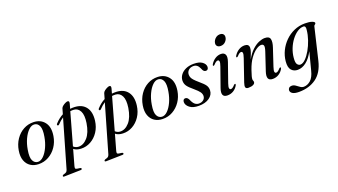

<svg xmlns="http://www.w3.org/2000/svg" viewBox="-72 -1296 3818 2170"><g transform="rotate(-20 1837.0 -211.0)"><path d="M297.5 -457Q382 -454.5 427.5 -395Q473 -335.5 456 -232Q444.5 -162 407 -107Q369.5 -52 313.5 -20.5Q257.5 11 191 9.5Q136.5 8.5 96.5 -17.8Q56.5 -44 38.2 -93.2Q20 -142.5 31.5 -212.5Q43.5 -286 81.8 -342Q120 -398 176 -428.5Q232 -459 297.5 -457ZM192.5 -17.5Q227.5 -16 261.2 -49.2Q295 -82.5 320.5 -138Q346 -193.5 357 -259Q372.5 -344.5 354.5 -385.5Q336.5 -426.5 297.5 -429.5Q262 -432.5 227.8 -399.5Q193.5 -366.5 167.2 -310Q141 -253.5 130 -186Q114.5 -98.5 133.8 -59.2Q153 -20 192.5 -17.5Z M561 -333.5Q549 -322 540.5 -330Q531 -339 546 -353.5Q589 -400.5 640 -427L658.5 -491.5Q663 -505.5 678.8 -518Q694.5 -530.5 712 -538.5Q729.5 -546.5 739 -546.5Q763.5 -546.5 754 -512L738.5 -456.5Q764.5 -459.5 792 -458.5Q881.5 -454.5 925.8 -395.5Q970 -336.5 957 -234.5Q947.5 -160.5 910.5 -104.8Q873.5 -49 819 -18.8Q764.5 11.5 703 9Q648 7.5 615.5 -19.5L563 167.5Q558 185.5 560.5 194.5Q563 203.5 579.5 206L615 211Q629.5 213.5 629.5 223Q629.5 235 613 235L414.5 239.5Q400.5 240 400.5 229.5Q400.5 221 414 215.5Q440 209.5 450 201.5Q460 193.5 465.5 175.5L630 -393Q594 -369.5 561 -333.5ZM681.5 -21.5Q740.5 -19 790.2 -75Q840 -131 857.5 -242Q871.5 -334.5 847.5 -381.5Q823.5 -428.5 776 -432.5Q753.5 -434 731 -431L623 -46.5Q646 -23.5 681.5 -21.5Z M1063.5 -333.5Q1051.5 -322 1043 -330Q1033.5 -339 1048.5 -353.5Q1091.5 -400.5 1142.5 -427L1161 -491.5Q1165.5 -505.5 1181.2 -518Q1197 -530.5 1214.5 -538.5Q1232 -546.5 1241.5 -546.5Q1266 -546.5 1256.5 -512L1241 -456.5Q1267 -459.5 1294.5 -458.5Q1384 -454.5 1428.2 -395.5Q1472.5 -336.5 1459.5 -234.5Q1450 -160.5 1413 -104.8Q1376 -49 1321.5 -18.8Q1267 11.5 1205.5 9Q1150.5 7.5 1118 -19.5L1065.5 167.5Q1060.5 185.5 1063 194.5Q1065.5 203.5 1082 206L1117.5 211Q1132 213.5 1132 223Q1132 235 1115.5 235L917 239.5Q903 240 903 229.5Q903 221 916.5 215.5Q942.5 209.5 952.5 201.5Q962.5 193.5 968 175.5L1132.5 -393Q1096.5 -369.5 1063.5 -333.5ZM1184 -21.5Q1243 -19 1292.8 -75Q1342.5 -131 1360 -242Q1374 -334.5 1350 -381.5Q1326 -428.5 1278.5 -432.5Q1256 -434 1233.5 -431L1125.5 -46.5Q1148.5 -23.5 1184 -21.5Z M1789 -457Q1873.5 -454.5 1919 -395Q1964.5 -335.5 1947.5 -232Q1936 -162 1898.5 -107Q1861 -52 1805 -20.5Q1749 11 1682.5 9.5Q1628 8.5 1588 -17.8Q1548 -44 1529.8 -93.2Q1511.5 -142.5 1523 -212.5Q1535 -286 1573.2 -342Q1611.5 -398 1667.5 -428.5Q1723.5 -459 1789 -457ZM1684 -17.5Q1719 -16 1752.8 -49.2Q1786.5 -82.5 1812 -138Q1837.5 -193.5 1848.5 -259Q1864 -344.5 1846 -385.5Q1828 -426.5 1789 -429.5Q1753.5 -432.5 1719.2 -399.5Q1685 -366.5 1658.8 -310Q1632.5 -253.5 1621.5 -186Q1606 -98.5 1625.2 -59.2Q1644.5 -20 1684 -17.5Z M2129 -14.5Q2162 -14.5 2183.5 -33Q2205 -51.5 2205 -80.5Q2205 -103 2189.8 -125.8Q2174.5 -148.5 2129 -187Q2078.5 -228.5 2059 -256.5Q2039.5 -284.5 2040 -321.5Q2041 -358 2063.5 -389Q2086 -420 2126.8 -438.8Q2167.5 -457.5 2223 -457.5Q2290 -457.5 2324.8 -431.8Q2359.5 -406 2360 -373Q2360 -355 2351.5 -345Q2343 -335 2328.5 -335Q2314 -335 2303.5 -344.8Q2293 -354.5 2283.5 -380Q2260 -434.5 2212.5 -434.5Q2176 -434.5 2153 -413.5Q2130 -392.5 2130 -360Q2130 -343 2136 -327.2Q2142 -311.5 2159.5 -291.8Q2177 -272 2211 -243Q2262 -200.5 2279.8 -173.5Q2297.5 -146.5 2296 -112.5Q2294 -59 2245.5 -24.8Q2197 9.5 2118.5 9.5Q2048 9.5 2009.8 -20.8Q1971.5 -51 1971.5 -87.5Q1971.5 -103.5 1979.2 -113.8Q1987 -124 2001 -124Q2016.5 -124 2027.5 -113.2Q2038.5 -102.5 2048.5 -77.5Q2064.5 -43 2084.5 -28.8Q2104.5 -14.5 2129 -14.5Z M2581.5 -542Q2555.5 -542 2542 -556Q2528.5 -570 2530.5 -590Q2531.5 -608.5 2542.8 -626.8Q2554 -645 2572.5 -657.2Q2591 -669.5 2613.5 -669.5Q2641.5 -669.5 2654.2 -655.5Q2667 -641.5 2665.5 -621Q2664 -591 2640.5 -566.5Q2617 -542 2581.5 -542ZM2516 -117.5Q2501.5 -76 2505.5 -60.2Q2509.5 -44.5 2523 -44.5Q2532 -44.5 2543.5 -51.5Q2555 -58.5 2571.5 -77Q2581.5 -87 2587.5 -84Q2595.5 -80.5 2587 -64Q2567.5 -30 2535.2 -10.2Q2503 9.5 2463 9.5Q2379.5 9.5 2417 -97.5L2497 -324Q2512.5 -367 2509.2 -383.2Q2506 -399.5 2491.5 -399.5Q2482.5 -399.5 2470.8 -392.5Q2459 -385.5 2441.5 -366Q2431.5 -357 2425.5 -359.5Q2418 -363 2426 -378.5Q2448 -414.5 2480.8 -435.5Q2513.5 -456.5 2550 -456.5Q2588.5 -456.5 2601.8 -428.8Q2615 -401 2595.5 -344.5Z M2706.5 -359.5Q2698.5 -363 2707 -378.5Q2729 -414.5 2762.5 -435.5Q2796 -456.5 2833.5 -456.5Q2886.5 -456.5 2886.5 -410.5Q2886.5 -389 2874.8 -355.8Q2863 -322.5 2847 -282Q2883 -346.5 2924.2 -384.8Q2965.5 -423 3005.2 -439.8Q3045 -456.5 3077 -456.5Q3132.5 -456.5 3141 -420Q3149.5 -383.5 3128.5 -322L3060.5 -117.5Q3046 -74.5 3050 -59.2Q3054 -44 3067.5 -44Q3076.5 -44 3088 -51Q3099.5 -58 3116 -77Q3126 -86.5 3132 -84Q3140 -80.5 3131.5 -64Q3112 -30 3079.8 -10.2Q3047.5 9.5 3007.5 9.5Q2925.5 9.5 2961 -97L3031.5 -308.5Q3048.5 -358.5 3042.8 -377.8Q3037 -397 3012 -397Q2987.5 -397 2951.5 -373Q2915.5 -349 2878.8 -298.8Q2842 -248.5 2814.5 -168.5Q2798.5 -122 2793 -100.2Q2787.5 -78.5 2787.5 -66.5Q2787.5 -55.5 2791.2 -48.5Q2795 -41.5 2795 -31Q2795 -13 2773.2 -1.8Q2751.5 9.5 2714.5 9.5Q2686.5 9.5 2681 -8Q2675.5 -25.5 2688.5 -63L2778 -324Q2793 -367.5 2789.8 -383.5Q2786.5 -399.5 2772.5 -399.5Q2763 -399.5 2751.5 -392.5Q2740 -385.5 2722.5 -366Q2712.5 -357 2706.5 -359.5Z M3560 -6Q3528.5 126.5 3443.5 187.8Q3358.5 249 3236 249Q3185 249 3160 233.5Q3135 218 3135 194Q3135 177.5 3147 166Q3159 154.5 3180 154.5Q3203.5 154.5 3224 169Q3244.5 183.5 3264.5 198Q3284.5 212.5 3307 212.5Q3350 212.5 3388.5 179.5Q3427 146.5 3446.5 67.5L3501 -143.5Q3461 -67 3411.2 -28.8Q3361.5 9.5 3308 9.5Q3261 9.5 3232.8 -23Q3204.5 -55.5 3211.5 -128Q3217.5 -192 3246.2 -251Q3275 -310 3322 -356.5Q3369 -403 3429.8 -429.8Q3490.5 -456.5 3559.5 -456.5Q3613.5 -456.5 3644 -445.8Q3674.5 -435 3674 -421.5Q3673 -409.5 3663.5 -405.2Q3654 -401 3651 -388.5ZM3310 -133Q3304.5 -76 3319.8 -56Q3335 -36 3355 -36Q3385 -36 3417.8 -68Q3450.5 -100 3480 -151.5Q3509.5 -203 3530 -263.2Q3550.5 -323.5 3556 -380.5Q3563 -429 3533 -429Q3495.5 -429 3458.2 -404Q3421 -379 3389 -336.8Q3357 -294.5 3336 -241.8Q3315 -189 3310 -133Z"/></g></svg>

Font: Fraunces 72pt
Style: Italic
Weight: 400
Italic angle: -16°
Version: Version 1.000;[b76b70a41]